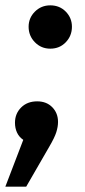

<svg xmlns="http://www.w3.org/2000/svg" viewBox="-40 -526 316 718"><path d="M67 -426Q67 -459 90.5 -482.5Q114 -506 148 -506Q183 -506 206 -482.5Q229 -459 229 -426Q229 -392 206 -368Q183 -344 148 -344Q114 -344 90.5 -368Q67 -392 67 -426ZM58 172H-20L47 -3Q31 -14 23.5 -30.5Q16 -47 16 -67Q16 -101 39 -124Q62 -147 99 -147Q134 -147 155.5 -125Q177 -103 177 -70Q177 -52 170.5 -31.5Q164 -11 144 23Z"/></svg>

Font: Xgbmvzvtohvqztyvzapvmeyoton
Style: Regular
Weight: 500
Italic angle: -8°
Designer: Carrois Corporate & Edenspiekermann
Foundry: Carrois Corporate GbR & Edenspiekermann AG
Version: Version 2.001